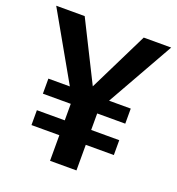

<svg xmlns="http://www.w3.org/2000/svg" viewBox="-126 -774 805 874"><g transform="rotate(20 276.5 -336.5)"><path d="M422 -673 280 -385 136 -673H-2L182 -349H78V-276H213V-196H78V-124H213V0H341V-124H477V-196H341V-276H477V-349H372L555 -673Z"/></g></svg>

Font: Fira Sans Medium
Style: Regular
Weight: 500
Designer: Carrois Corporate & Edenspiekermann AG
Foundry: Carrois Corporate GbR & Edenspiekermann AG
Version: Version 4.203